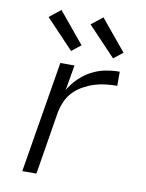

<svg xmlns="http://www.w3.org/2000/svg" viewBox="-85 -822 671 883"><g transform="rotate(10 250.0 -380.5)"><path d="M81 0 167 -520H233L213 -402Q230 -432 256 -457.5Q282 -483 312.5 -499Q343 -515 376.5 -521.5Q410 -528 443 -528V-462Q416 -462 389.5 -459Q363 -456 337.5 -448Q312 -440 286.5 -426Q261 -412 241.5 -391.5Q222 -371 211 -345.5Q200 -320 195 -294L147 0ZM402 -583 273 -719 326 -761 445 -617ZM206 -583 77 -719 130 -761 249 -617Z"/></g></svg>

Font: Iosevka Aile Light
Style: Italic
Weight: 300
Italic angle: -9°
Designer: Belleve Invis
Foundry: Belleve Invis
Version: Version 31.1.0; ttfautohint (v1.8.4)